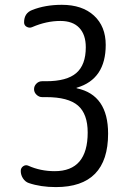

<svg xmlns="http://www.w3.org/2000/svg" viewBox="-20 -760 540 790"><path d="M98.6 -6.8Q84 -11.7 74.7 -25.9Q65.4 -40 65.4 -56.6Q65.4 -69.3 75.7 -76.2Q85.9 -83 96.7 -78.1Q146.5 -55.7 205.1 -55.7Q340.8 -55.7 340.8 -214.8Q340.8 -291 300.8 -325.7Q260.7 -360.4 169.9 -360.4H153.3Q140.6 -360.4 130.4 -370.1Q120.1 -379.9 120.1 -393.1Q120.1 -406.2 129.9 -416Q139.6 -425.8 153.3 -425.8H169.9Q254.9 -425.8 293.9 -459.5Q333 -493.2 333 -565.4Q333 -617.2 306.2 -645.5Q279.3 -673.8 228.5 -673.8Q170.9 -673.8 112.3 -648.4Q101.6 -643.6 90.3 -649.4Q79.1 -655.3 79.1 -668Q79.1 -706.1 112.3 -718.8Q166 -740.2 234.4 -740.2Q318.4 -740.2 366.7 -695.8Q415 -651.4 415 -575.2Q415 -434.6 296.9 -399.4Q294.9 -399.4 294.9 -398.4Q294.9 -396.5 296.9 -396.5Q424.8 -369.1 424.8 -210Q424.8 9.8 210 9.8Q147.5 9.8 98.6 -6.8Z"/></svg>

Font: Rounded Mgen+ 1mn regular
Style: Regular
Weight: 400
Designer: [Source Han Sans]
Ryoko NISHIZUKA  (kana & ideographs); Paul D. Hunt (Latin, Greek & Cyrillic); Wenlong ZHANG  (bopomofo
Version: Version 1.059.20150602